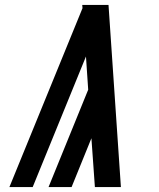

<svg xmlns="http://www.w3.org/2000/svg" viewBox="-20 -755 640 775"><path d="M468 0H363L349 -197L269 0H176L336 -393L327 -527L112 0H18L313 -722L312 -735H418Z"/></svg>

Font: Iosevka Extended Oblique
Style: Bold
Weight: 700
Width: 7
Italic angle: -9°
Monospace: yes
Designer: Belleve Invis
Foundry: Belleve Invis
Version: Version 32.5.0; ttfautohint (v1.8.4)